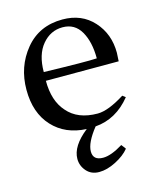

<svg xmlns="http://www.w3.org/2000/svg" viewBox="-102 -538 674 810"><g transform="rotate(-15 235.0 -133.0)"><path d="M266 8Q219 67 219 105.5Q219 144 263 144Q298 144 350 112Q366 132 365 132Q344 158 305 178Q266 198 231.5 198Q197 198 176.5 174.5Q156 151 156 121Q156 65 227 9Q135 5 79.5 -55Q24 -115 24 -216Q24 -317 84.5 -390.5Q145 -464 247 -464Q331 -464 382 -407.5Q433 -351 433 -269Q433 -258 431 -232H113Q113 -144 157 -95Q202 -42 289 -42Q335 -42 408 -88L421 -78Q357 1 266 8ZM345 -268Q345 -340 318.5 -386Q292 -432 239 -432Q186 -432 150 -389Q114 -346 114 -270Q301 -265 345 -268Z"/></g></svg>

Font: GFS Didot
Style: Regular
Weight: 400
Designer: Takis Katsoulidis and George D. Matthiopoulos
Foundry: Takis Katsoulidis and George D. Matthiopoulos
Version: Version 1.0